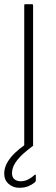

<svg xmlns="http://www.w3.org/2000/svg" viewBox="-27 -693 264 911"><path d="M130 -5Q130 0 125 0H92Q88 0 88 -5V-668Q88 -673 92 -673H125Q130 -673 130 -668ZM64 198Q35 198 14 179.5Q-7 161 -7 131Q-7 103 8 77.5Q23 52 45 31.5Q67 11 86 -2Q89 -5 93.5 -6Q98 -7 102 -7H127Q129 -7 130.5 -4.5Q132 -2 127 1Q109 14 85.5 34.5Q62 55 46 79Q30 103 30 129Q30 148 41.5 157.5Q53 167 71 167Q91 167 108.5 157.5Q126 148 136 138Q139 135 141 135.5Q143 136 143 139V162Q143 169 136 174Q125 183 107.5 190.5Q90 198 64 198Z"/></svg>

Font: Glory ExtraLight
Style: Regular
Weight: 250
Version: Version 1.011